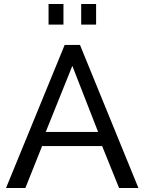

<svg xmlns="http://www.w3.org/2000/svg" viewBox="-20 -933 717 953"><path d="M301 -710H377L667 0H571L487 -208H189L106 0H10ZM467 -278 339 -606 207 -278ZM221 -811V-913H295V-811ZM383 -811V-913H457V-811Z"/></svg>

Font: PTCRaleway Medium
Style: Regular
Weight: 500
Designer: Matt McInerney, Pablo Impallari, Rodrigo Fuenzalida
Foundry: Matt McInerney, Pablo Impallari, Rodrigo Fuenzalida
Version: Version 3.000g; ttfautohint (v1.5) -l 8 -r 28 -G 28 -x 14 -D